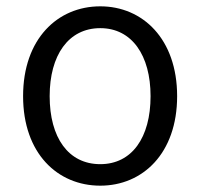

<svg xmlns="http://www.w3.org/2000/svg" viewBox="-20 -574 633 607"><path d="M297 13C431 13 540 -89 540 -270C540 -451 431 -554 297 -554C162 -554 53 -451 53 -270C53 -89 162 13 297 13ZM297 -55C196 -55 137 -139 137 -270C137 -399 196 -485 297 -485C397 -485 456 -399 456 -270C456 -139 397 -55 297 -55Z"/></svg>

Font: Source Han Sans JP Normal
Style: Regular
Weight: 350
Designer: Ryoko NISHIZUKA 西塚涼子 (kana, bopomofo & ideographs); Paul D. Hunt (Latin, Greek & Cyrillic); Sandoll Communications 산돌커뮤니
Foundry: Adobe
Version: Version 2.002;hotconv 1.0.116;makeotfexe 2.5.65601